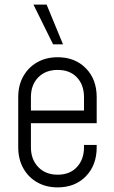

<svg xmlns="http://www.w3.org/2000/svg" viewBox="-20 -800 494 832"><path d="M230 12Q180 12 141.5 -9.8Q103 -31.5 81 -70.8Q59 -110 59 -162V-379Q59 -430.5 81 -469.5Q103 -508.5 141.5 -530.2Q180 -552 230 -552Q305 -552 352 -504.2Q399 -456.5 399 -379V-266H100V-321H344V-379Q344 -432.5 313.2 -464.8Q282.5 -497 230 -497Q177.5 -497 145.8 -464.8Q114 -432.5 114 -379V-162Q114 -109 145.8 -76Q177.5 -43 230 -43Q282.5 -43 313.2 -76Q344 -109 344 -162V-172H399V-162Q399 -84 352 -36Q305 12 230 12ZM210 -608 125 -780H182L253 -608Z"/></svg>

Font: Mohave Light Light
Style: Regular
Weight: 300
Version: Version 2.003